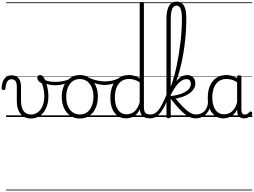

<svg xmlns="http://www.w3.org/2000/svg" viewBox="-76 -1447 3141 2375"><path d="M303 19Q267 19 235.5 5.5Q204 -8 181 -34.5Q158 -61 145 -101Q132 -141 132 -193V-374Q132 -424 114.5 -445.5Q97 -467 66 -467Q44 -467 28.5 -455.5Q13 -444 3.5 -418.5Q-6 -393 -9 -352Q-9 -343 -15 -338.5Q-21 -334 -33 -334Q-43 -334 -49.5 -338.5Q-56 -343 -56 -355Q-54 -408 -38.5 -443.5Q-23 -479 4 -497Q31 -515 67 -515Q96 -515 117.5 -506.5Q139 -498 154 -480Q169 -462 176.5 -435Q184 -408 184 -370V-204Q184 -160 192 -127Q200 -94 216 -73Q232 -52 255.5 -41Q279 -30 311 -30Q336 -30 360 -40Q384 -50 404.5 -68.5Q425 -87 440 -114.5Q455 -142 463.5 -176.5Q472 -211 472 -253Q472 -305 463 -345.5Q454 -386 442 -417Q413 -430 399 -447Q385 -464 385 -483Q385 -496 393.5 -507.5Q402 -519 420 -519Q443 -519 462 -493Q481 -467 494.5 -425.5Q508 -384 515.5 -338.5Q523 -293 523 -255Q523 -213 514.5 -172.5Q506 -132 488.5 -97.5Q471 -63 445 -37Q419 -11 383.5 4Q348 19 303 19ZM0 898H604V908H0ZM0 -20H604V0H0ZM0 -505H604V-500H0ZM0 -1418H604V-1408H0Z M608 -392Q566 -392 525.5 -401.5Q485 -411 446 -431Q439 -435 437.5 -442.5Q436 -450 438.5 -457Q441 -464 446 -467.5Q451 -471 457 -467Q487 -451 524.5 -442.5Q562 -434 604 -434Q639 -434 676.5 -439Q714 -444 747.5 -454.5Q781 -465 805 -479Q813 -484 819 -478.5Q825 -473 825.5 -464.5Q826 -456 818 -451Q772 -422 716 -407Q660 -392 608 -392ZM604 898V908ZM604 -20V0ZM604 -505V-500ZM604 -1418V-1408Z M912 19Q844 19 793.5 -15.5Q743 -50 715.5 -110.5Q688 -171 688 -250Q688 -310 704.5 -359Q721 -408 751.5 -444Q782 -480 822.5 -499.5Q863 -519 912 -519Q978 -519 1028 -485Q1078 -451 1106.5 -390Q1135 -329 1135 -250Q1135 -202 1124.5 -161Q1114 -120 1095 -87Q1076 -54 1049 -30Q1022 -6 987.5 6.5Q953 19 912 19ZM912 -31Q951 -31 982 -46.5Q1013 -62 1034.5 -91.5Q1056 -121 1068 -161.5Q1080 -202 1080 -250Q1080 -315 1059.5 -364.5Q1039 -414 1001.5 -441.5Q964 -469 912 -469Q873 -469 841.5 -453.5Q810 -438 788.5 -409Q767 -380 755 -339.5Q743 -299 743 -250Q743 -185 763.5 -135.5Q784 -86 822 -58.5Q860 -31 912 -31ZM604 898H1205V908H604ZM604 -20H1205V0H604ZM604 -505H1205V-500H604ZM604 -1418H1205V-1408H604Z M1218 -396Q1172 -396 1113.5 -412Q1055 -428 996 -459Q988 -464 986 -471Q984 -478 987 -485Q990 -492 996 -495Q1002 -498 1010 -494Q1040 -477 1076 -465Q1112 -453 1149.5 -446.5Q1187 -440 1221 -440Q1254 -440 1288 -445.5Q1322 -451 1352.5 -461.5Q1383 -472 1403 -486Q1412 -492 1419.5 -486Q1427 -480 1428 -470Q1429 -460 1419 -453Q1375 -425 1321.5 -410.5Q1268 -396 1218 -396ZM1205 898V908ZM1205 -20V0ZM1205 -505V-500ZM1205 -1418V-1408Z M1482 17Q1427 17 1383 -12Q1339 -41 1314 -98Q1289 -155 1289 -238Q1289 -288 1298.5 -331Q1308 -374 1327 -408.5Q1346 -443 1374 -467.5Q1402 -492 1438.5 -505.5Q1475 -519 1520 -519Q1553 -519 1586 -509Q1619 -499 1652 -480V-1404Q1652 -1414 1658.5 -1418.5Q1665 -1423 1679 -1423Q1692 -1423 1698 -1418.5Q1704 -1414 1704 -1404V-129Q1704 -73 1721.5 -52Q1739 -31 1790 -31Q1799 -31 1803 -23.5Q1807 -16 1806.5 -7Q1806 2 1800.5 9.5Q1795 17 1784 17Q1752 17 1728 10Q1704 3 1688.5 -11Q1673 -25 1664.5 -45.5Q1656 -66 1654 -92V-96Q1632 -50 1602 -25Q1572 0 1541 8.5Q1510 17 1482 17ZM1492 -33Q1524 -33 1554 -47Q1584 -61 1609.5 -93Q1635 -125 1652 -181V-428Q1617 -452 1584.5 -461Q1552 -470 1520 -470Q1488 -470 1460.5 -460.5Q1433 -451 1411.5 -432Q1390 -413 1375.5 -385.5Q1361 -358 1353 -322Q1345 -286 1345 -242Q1345 -180 1361.5 -133Q1378 -86 1410.5 -59.5Q1443 -33 1492 -33ZM1205 898H1846V908H1205ZM1205 -20H1846V0H1205ZM1205 -505H1846V-500H1205ZM1205 -1418H1846V-1408H1205Z M1781 17Q1769 17 1763.5 9.5Q1758 2 1759 -7Q1760 -16 1767.5 -23.5Q1775 -31 1787 -31Q1814 -31 1838 -44Q1862 -57 1885 -86Q1908 -115 1932.5 -163Q1957 -211 1986 -281Q1991 -293 1999 -293Q2007 -293 2013 -285.5Q2019 -278 2014 -266Q1988 -192 1961.5 -138.5Q1935 -85 1907 -50.5Q1879 -16 1848 0.5Q1817 17 1781 17ZM1846 898V908ZM1846 -20V0ZM1846 -505V-500ZM1846 -1418V-1408Z M2008 15Q1995 15 1989 10.5Q1983 6 1983 -4V-1211Q1983 -1283 1997 -1331Q2011 -1379 2039 -1403Q2067 -1427 2109 -1427Q2150 -1427 2177 -1403.5Q2204 -1380 2216.5 -1334Q2229 -1288 2229 -1220Q2229 -1159 2225.5 -1091.5Q2222 -1024 2214.5 -952.5Q2207 -881 2195.5 -808Q2184 -735 2167.5 -662Q2151 -589 2129.5 -519Q2108 -449 2081 -383.5Q2054 -318 2022 -260L2007 -304Q2027 -346 2045.5 -399.5Q2064 -453 2081 -515Q2098 -577 2112 -646Q2126 -715 2137.5 -787.5Q2149 -860 2157.5 -933.5Q2166 -1007 2170 -1079Q2174 -1151 2174 -1220Q2174 -1272 2167 -1307Q2160 -1342 2145.5 -1359.5Q2131 -1377 2108 -1377Q2084 -1377 2068 -1359Q2052 -1341 2044 -1303.5Q2036 -1266 2036 -1209V-4Q2036 6 2029 10.5Q2022 15 2008 15ZM2348 17Q2315 17 2284.5 7Q2254 -3 2219.5 -28.5Q2185 -54 2140.5 -101.5Q2096 -149 2036 -224H2030V-257Q2085 -264 2131.5 -276.5Q2178 -289 2212.5 -308.5Q2247 -328 2266 -353.5Q2285 -379 2285 -409Q2285 -438 2270.5 -453Q2256 -468 2229 -468Q2200 -468 2167.5 -447.5Q2135 -427 2101 -381.5Q2067 -336 2030 -262L2022 -315Q2050 -368 2082.5 -414.5Q2115 -461 2154 -489.5Q2193 -518 2240 -518Q2287 -518 2313.5 -490Q2340 -462 2340 -417Q2340 -383 2325.5 -355.5Q2311 -328 2286 -306.5Q2261 -285 2229 -269Q2197 -253 2163 -243Q2129 -233 2096 -228Q2150 -163 2189 -124Q2228 -85 2256.5 -65Q2285 -45 2308 -38Q2331 -31 2354 -31Q2365 -31 2370.5 -23.5Q2376 -16 2375 -7Q2374 2 2367.5 9.5Q2361 17 2348 17ZM1846 898H2410V908H1846ZM1846 -20H2410V0H1846ZM1846 -505H2410V-500H1846ZM1846 -1418H2410V-1408H1846Z M2345 17Q2334 17 2328.5 9.5Q2323 2 2323.5 -7Q2324 -16 2331 -23.5Q2338 -31 2351 -31Q2384 -31 2410.5 -43Q2437 -55 2456 -76Q2475 -97 2485.5 -125Q2496 -153 2497 -186Q2498 -198 2507 -201.5Q2516 -205 2524.5 -201.5Q2533 -198 2532 -186Q2531 -142 2516.5 -104.5Q2502 -67 2477.5 -40Q2453 -13 2419 2Q2385 17 2345 17ZM2410 898V908ZM2410 -20V0ZM2410 -505V-500ZM2410 -1418V-1408Z M2688 17Q2633 17 2589 -12Q2545 -41 2519.5 -98Q2494 -155 2494 -238Q2494 -288 2503.5 -331Q2513 -374 2532 -408.5Q2551 -443 2579 -467.5Q2607 -492 2643.5 -505.5Q2680 -519 2724 -519Q2758 -519 2791 -509Q2824 -499 2857 -479V-495Q2857 -506 2863.5 -510.5Q2870 -515 2884 -515Q2898 -515 2904 -510.5Q2910 -506 2910 -496V-91Q2910 -70 2914.5 -56.5Q2919 -43 2929 -36.5Q2939 -30 2954 -30Q2964 -30 2973.5 -33.5Q2983 -37 2992.5 -44.5Q3002 -52 3013 -63Q3018 -69 3024.5 -68.5Q3031 -68 3037 -61Q3044 -55 3045 -48Q3046 -41 3042 -34Q3031 -19 3015 -7.5Q2999 4 2981 10.5Q2963 17 2945 17Q2924 17 2908.5 11.5Q2893 6 2881.5 -5.5Q2870 -17 2864.5 -33.5Q2859 -50 2858 -72Q2858 -76 2857.5 -81.5Q2857 -87 2857 -92Q2834 -47 2805 -23.5Q2776 0 2745.5 8.5Q2715 17 2688 17ZM2550 -242Q2550 -180 2566.5 -133Q2583 -86 2615.5 -59.5Q2648 -33 2697 -33Q2729 -33 2759.5 -46.5Q2790 -60 2815.5 -92.5Q2841 -125 2857 -181V-429Q2822 -453 2790 -461.5Q2758 -470 2725 -470Q2693 -470 2666 -460.5Q2639 -451 2617.5 -432Q2596 -413 2581 -385.5Q2566 -358 2558 -322Q2550 -286 2550 -242ZM2410 898H3045V908H2410ZM2410 -20H3045V0H2410ZM2410 -505H3045V-500H2410ZM2410 -1418H3045V-1408H2410Z"/></svg>

Font: Playwrite FR Trad Guides
Style: Regular
Weight: 400
Designer: Veronika Burian, José Scaglione
Foundry: TypeTogether
Version: Version 1.003